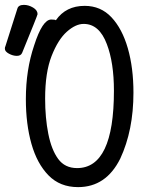

<svg xmlns="http://www.w3.org/2000/svg" viewBox="-76 -743 596 787"><path d="M244 24Q170 24 123 -24Q76 -72 53 -153Q30 -234 30 -337Q30 -457 64 -557Q98 -663 134 -663Q150 -663 153 -660Q194 -719 271 -719Q337 -719 381 -672Q425 -625 448 -545Q471 -465 471 -363Q471 -209 417 -93Q359 24 244 24ZM240 -54Q391 -54 391 -371Q391 -486 362 -562Q331 -645 267 -645Q234 -645 198 -613Q162 -581 135.5 -513.5Q109 -446 109 -339Q109 -260 122 -194.5Q135 -129 162.5 -91.5Q190 -54 240 -54ZM-7 -514Q-23 -514 -39.5 -523Q-56 -532 -56 -543Q-56 -551 -54 -553L-5 -707Q-1 -723 22 -723Q41 -723 59.5 -712Q78 -701 78 -685Q78 -681 15 -527Q10 -514 -7 -514Z"/></svg>

Font: LXGW WenKai Mono Medium
Style: Regular
Weight: 500
Monospace: yes
Designer: LXGW / Fontworks Inc.
Foundry: LXGW / Fontworks Inc.
Version: Version 1.520; June 14, 2025